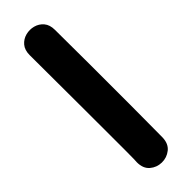

<svg xmlns="http://www.w3.org/2000/svg" viewBox="-251 -732 752 752"><g transform="rotate(-45 125.5 -355.5)"><path d="M195 -57Q195 -91 195.5 -140Q196 -189 196 -244.5Q196 -300 196 -354.5Q196 -409 196 -454Q195 -573 195 -653Q195 -681 181 -697.5Q167 -714 146 -719.5Q125 -725 104 -719.5Q83 -714 69 -697.5Q55 -681 55 -653L56 -347Q57 -59 55 -59Q55 -25 75.5 -7.5Q96 10 123.5 10.5Q151 11 172.5 -6Q194 -23 195 -57Z"/></g></svg>

Font: Balsamiq Sans
Style: Bold
Weight: 700
Designer: Michael Angeles
Foundry: Balsamiq SRL
Version: Version 1.020; ttfautohint (v1.8.4.7-5d5b);gftools[0.9.26]